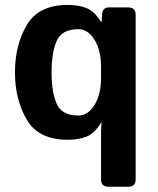

<svg xmlns="http://www.w3.org/2000/svg" viewBox="-20 -542 622 758"><path d="M39.1 -256.3Q39.1 -363.8 85.7 -443.1Q132.3 -522.5 247.1 -522.5Q291 -522.5 322.3 -509.8Q353.5 -497.1 378.9 -455.1H380.9L382.8 -483.4Q384.8 -512.7 409.2 -512.7H486.3Q515.6 -512.7 515.6 -483.4V166Q515.6 195.3 486.3 195.3H408.2Q378.9 195.3 378.9 166V-18.6Q378.9 -38.1 380.9 -57.6H378.9Q353.5 -15.6 322.3 -2.9Q291 9.8 247.1 9.8Q132.3 9.8 85.7 -69.6Q39.1 -148.9 39.1 -256.3ZM183.6 -256.3Q183.6 -178.2 203.9 -132.1Q224.1 -85.9 290 -85.9Q326.7 -85.9 352.8 -127.2Q378.9 -168.5 378.9 -234.4V-278.3Q378.9 -344.2 352.8 -385.5Q326.7 -426.8 290 -426.8Q224.1 -426.8 203.9 -380.6Q183.6 -334.5 183.6 -256.3Z"/></svg>

Font: Istok Web
Style: Bold
Weight: 700
Designer: Andrey V. Panov
Foundry: Andrey V. Panov
Version: Version 1.0.2g